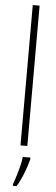

<svg xmlns="http://www.w3.org/2000/svg" viewBox="-64 -787 304 1036"><g transform="rotate(5 88.0 -269.5)"><path d="M107 0H70V-760H107ZM129 71Q120 106 104 147Q88 188 68 221H48V211Q55 193 63.5 165.5Q72 138 79 109.5Q86 81 88 61H129Z"/></g></svg>

Font: Noto Sans Khmer UI ExtraCondensed ExtraLight
Style: Regular
Weight: 200
Width: 2
Designer: Danh Hong and the Monotype Design Team
Foundry: Monotype Imaging Inc.
Version: Version 2.002; ttfautohint (v1.8.4.7-5d5b)